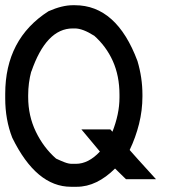

<svg xmlns="http://www.w3.org/2000/svg" viewBox="-33 -716 653 736"><path d="M254 -696Q414 -696 494 -482Q513 -418 513 -353V-346Q513 -293 500 -241Q487 -189 464 -141L496 -105L565 -29H450L408 -70Q374 -36 337 -18Q300 0 261 0H239Q106 0 14 -188Q-13 -257 -13 -339V-356Q-13 -567 153 -673Q205 -696 246 -696ZM75 -344Q75 -272 104.5 -211Q134 -150 182 -108Q199 -100 214.5 -94Q230 -88 242 -88H258Q306 -88 350 -135L335 -153L279 -220H390L398 -211Q411 -244 418 -277Q425 -310 425 -342V-353Q425 -425 399.5 -482Q374 -539 326 -581L328 -579Q284 -607 254 -607H246Q144 -607 87 -441V-443Q75 -398 75 -351Z"/></svg>

Font: Ekushey Kolom
Style: Bold
Weight: 700
Designer: Al Mamun Sumon
Foundry: Al Mamun Sumon
Version: Version 1.0